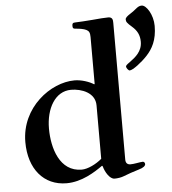

<svg xmlns="http://www.w3.org/2000/svg" viewBox="-55 -846 816 909"><g transform="rotate(-5 352.5 -391.5)"><path d="M553 -514C553 -507 563 -494 569 -494C584 -494 627 -527 653 -555C682 -586 705 -626 705 -694C705 -747 674 -795 652 -795C641 -795 634 -791 622 -781C612 -772 606 -769 596 -762C579 -751 571 -744 571 -736C571 -725 575 -719 598 -699C621 -679 633 -657 633 -625C633 -579 601 -554 571 -532C559 -524 553 -518 553 -514ZM47 -199C47 -71 117 12 225 12C298 12 361 -29 399 -56L402 -53C409 -26 430 10 453 10C468 10 486 7 498 2C519 -6 543 -15 571 -23C593 -29 603 -38 603 -46C603 -52 599 -58 593 -58C586 -58 576 -56 563 -54C553 -52 540 -51 534 -51C519 -51 511 -59 511 -76V-725C511 -739 510 -753 489 -753C473 -753 446 -751 414 -748C389 -746 347 -743 333 -743C320 -743 317 -739 317 -727C317 -714 323 -714 334 -713C348 -712 369 -709 381 -703C393 -697 398 -689 398 -668V-446L396 -443C375 -457 337 -470 304 -470C191 -470 47 -364 47 -199ZM164 -253C164 -348 208 -427 284 -427C333 -427 398 -404 398 -343V-89C371 -66 331 -46 302 -46C197 -46 164 -160 164 -253Z"/></g></svg>

Font: Monomakh Unicode
Style: Regular
Weight: 400
Version: Version 1.2